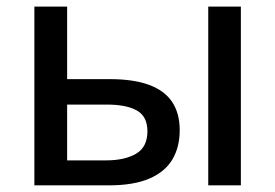

<svg xmlns="http://www.w3.org/2000/svg" viewBox="-20 -558 829 578"><path d="M83.5 0V-538.1H182.1V-319.8H310.1Q381.8 -319.8 428.7 -302.5Q475.6 -285.2 498.3 -251Q521 -216.8 521 -166Q521 -115.2 499 -78.1Q477.1 -41 429.9 -20.5Q382.8 0 307.1 0ZM182.1 -75.2H299.3Q355.5 -75.2 389.6 -95.2Q423.8 -115.2 423.8 -162.6Q423.8 -207.5 392.1 -225.3Q360.4 -243.2 300.8 -243.2H182.1ZM606.9 0V-538.1H705.1V0Z"/></svg>

Font: Open Sans Medium
Style: Regular
Weight: 500
Designer: Monotype Design Team
Foundry: Monotype Imaging Inc.
Version: Version 3.000